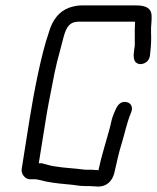

<svg xmlns="http://www.w3.org/2000/svg" viewBox="-20 -687 579 708"><path d="M89 -26H106C110 -26 114 -26 118 -25L132 -22C152 -16 185 -11 232 -7C260 -5 269 -1 291 -1H308L342 1C375 1 395 -21 402 -51C410 -85 418 -125 429 -159C441 -198 448 -236 463 -271C472 -292 463 -306 449 -310C429 -315 415 -305 405 -280C398 -265 393 -251 390 -237C389 -230 381 -199 365 -145C356 -115 350 -91 343 -59C340 -60 338 -60 335 -60C332 -60 327 -60 321 -61H303C298 -61 292 -61 287 -62C249 -67 221 -67 179 -74C164 -76 148 -82 134 -85H123L149 -247C155 -286 164 -330 172 -371C186 -448 194 -472 211 -537C221 -577 230 -607 270 -607H473C476 -607 478 -607 478 -606C478 -598 477 -586 477 -577V-519L475 -505C471 -480 473 -464 481 -457C493 -446 512 -450 524 -462C536 -475 533 -494 536 -512C537 -521 538 -540 537 -569C536 -591 540 -606 539 -630C538 -655 520 -667 483 -667H280C266 -667 251 -664 236 -659C199 -646 173 -615 159 -564C133 -490 105 -348 89 -247L60 -64C57 -46 72 -27 89 -26Z"/></svg>

Font: Squarish
Style: It
Weight: 400
Foundry: Cannot Into Space Fonts
Version: Version 0.272